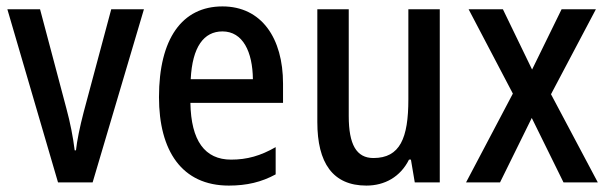

<svg xmlns="http://www.w3.org/2000/svg" viewBox="-20 -569 1896 599"><path d="M161 0H269L429 -540H327L241 -219C229 -173 220 -129 217 -100H213C208 -141 199 -187 187 -231L105 -540H3Z M674 -549C548 -549 476 -448 476 -266C476 -99 547 10 694 10C750 10 796 -1 840 -25V-110C793 -83 751 -71 701 -71C619 -71 576 -130 574 -248H863V-308C863 -450 796 -549 674 -549ZM674 -471C738 -471 768 -407 769 -322H575C580 -423 616 -471 674 -471Z M1352 -540H1254V-259C1254 -138 1228 -76 1145 -76C1092 -76 1068 -118 1068 -207V-540H970V-188C970 -61 1018 10 1123 10C1180 10 1229 -17 1256 -71H1262L1274 0H1352Z M1580 -277 1434 0H1540L1639 -201L1738 0H1845L1699 -275L1839 -540H1732L1640 -352L1549 -540H1442Z"/></svg>

Font: Noto Sans Gujarati UI Condensed Medium
Style: Regular
Weight: 500
Width: 3
Designer: Jelle Bosma - Monotype Design Team, Universal Thirst
Foundry: Monotype Imaging Inc.
Version: Version 2.106